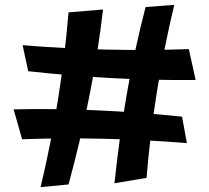

<svg xmlns="http://www.w3.org/2000/svg" viewBox="-20 -779 861 790"><path d="M147 -9Q190 -189 218.5 -368.5Q247 -548 262 -728L404 -740Q383 -560 347 -380Q311 -200 262 -20ZM749 -190Q581 -204 408.5 -208Q236 -212 71 -206L36 -329Q205 -333 380.5 -325Q556 -317 729 -299ZM785 -450Q618 -448 443 -457.5Q268 -467 96 -486L73 -593Q244 -579 417 -575Q590 -571 757 -577ZM451 -25Q470 -207 501 -388Q532 -569 579 -750L697 -759Q612 -404 583 -47Z"/></svg>

Font: Marhey Light Medium
Style: Regular
Weight: 500
Version: Version 1.000